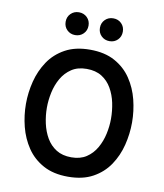

<svg xmlns="http://www.w3.org/2000/svg" viewBox="-98 -987 920 1078"><g transform="rotate(10 362.5 -448.0)"><path d="M362.5 12Q279.5 12 221.5 -19.8Q163.5 -51.5 128 -104.2Q92.5 -157 76.2 -221Q60 -285 60 -350Q60 -415 76.2 -479Q92.5 -543 128 -595.8Q163.5 -648.5 221.5 -680.2Q279.5 -712 362.5 -712Q446.5 -712 504.2 -680.2Q562 -648.5 597.5 -595.8Q633 -543 649 -479Q665 -415 665 -350Q665 -285 649 -221Q633 -157 597.5 -104.2Q562 -51.5 504.2 -19.8Q446.5 12 362.5 12ZM362.5 -98.5Q413.5 -98.5 448.2 -121.5Q483 -144.5 504.5 -182.2Q526 -220 535.5 -264Q545 -308 545 -350Q545 -395.5 535.8 -440Q526.5 -484.5 505.2 -521.5Q484 -558.5 449 -580.5Q414 -602.5 362.5 -602.5Q311.5 -602.5 276.5 -579.2Q241.5 -556 220 -518.5Q198.5 -481 189 -436.5Q179.5 -392 179.5 -350Q179.5 -305 189.2 -260.5Q199 -216 220.2 -179.2Q241.5 -142.5 276.5 -120.5Q311.5 -98.5 362.5 -98.5ZM460.5 -778Q432.5 -778 413.8 -796.5Q395 -815 395 -843Q395 -871 413.8 -889.5Q432.5 -908 460.5 -908Q488.5 -908 507 -889.5Q525.5 -871 525.5 -843Q525.5 -815 507 -796.5Q488.5 -778 460.5 -778ZM264.5 -778Q237 -778 218.2 -796.5Q199.5 -815 199.5 -843Q199.5 -871 218.2 -889.5Q237 -908 264.5 -908Q292.5 -908 311.2 -889.5Q330 -871 330 -843Q330 -815 311.2 -796.5Q292.5 -778 264.5 -778Z"/></g></svg>

Font: Overpass SemiBold
Style: Regular
Weight: 600
Designer: Delve Withrington, Dave Bailey, Thomas Jockin
Foundry: Delve Fonts LLC
Version: Version 4.000